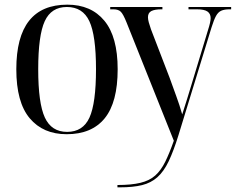

<svg xmlns="http://www.w3.org/2000/svg" viewBox="-20 -566 1012 824"><path d="M266 10Q165 10 107.5 -58.5Q50 -127 50 -269Q50 -546 269 -546Q371 -546 428 -477Q485 -408 485 -269Q485 -127 429.5 -58.5Q374 10 266 10ZM268 0Q336 0 364 -61.5Q392 -123 392 -269Q392 -414 363.5 -475Q335 -536 267 -536Q200 -536 172 -475Q144 -414 144 -269Q144 -123 172.5 -61.5Q201 0 268 0ZM484 228Q544 228 583 218.5Q622 209 646.5 187Q671 165 689 128.5Q707 92 726 38L523 -470Q509 -505 498.5 -515.5Q488 -526 467 -526H453V-536H677V-526H673Q644 -526 629.5 -518.5Q615 -511 615 -492Q615 -483 618.5 -470Q622 -457 628 -440L708 -232Q724 -187 737 -152Q750 -117 762 -75Q773 -109 784 -144.5Q795 -180 804 -210L873 -438Q884 -472 884 -488Q884 -507 870.5 -516.5Q857 -526 825 -526H789V-536H972V-526H965Q943 -526 929.5 -520Q916 -514 907 -497.5Q898 -481 888 -449L746 14Q725 82 704 126Q683 170 655.5 194.5Q628 219 589.5 228.5Q551 238 495 238H484Z"/></svg>

Font: Noto Serif Display SemiCondensed
Style: Regular
Weight: 400
Width: 4
Designer: Monotype Design Team
Foundry: Monotype Imaging Inc.
Version: Version 2.009